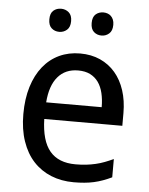

<svg xmlns="http://www.w3.org/2000/svg" viewBox="-53 -775 641 828"><g transform="rotate(5 267.5 -360.5)"><path d="M296.9 9.8Q243.2 9.8 198.7 -8.3Q154.3 -26.4 122.3 -61Q90.3 -95.7 72.8 -147Q55.2 -198.2 55.2 -264.2Q55.2 -330.6 71.3 -382.8Q87.4 -435.1 116.7 -471.4Q146 -507.8 186.8 -526.9Q227.5 -545.9 276.9 -545.9Q325.2 -545.9 363.8 -528.6Q402.3 -511.2 429.2 -479.7Q456.1 -448.2 470.5 -404.1Q484.9 -359.9 484.9 -306.2V-251H147Q149.4 -156.7 186.8 -112.3Q224.1 -67.9 297.9 -67.9Q322.8 -67.9 344 -70.3Q365.2 -72.8 385 -77.4Q404.8 -82 423.3 -89.1Q441.9 -96.2 460.9 -105V-25.9Q441.4 -16.6 422.6 -9.8Q403.8 -2.9 384 1.5Q364.3 5.9 343 7.8Q321.8 9.8 296.9 9.8ZM274.9 -472.2Q219.2 -472.2 186.8 -434.1Q154.3 -396 148.9 -323.2H389.2Q389.2 -356.4 382.6 -384Q376 -411.6 362.1 -431.2Q348.1 -450.7 326.7 -461.4Q305.2 -472.2 274.9 -472.2ZM131.3 -681.2Q131.3 -707.5 145 -719.2Q158.7 -731 178.2 -731Q197.3 -731 211.4 -719Q225.6 -707 225.6 -681.2Q225.6 -655.3 211.4 -643.1Q197.3 -630.9 178.2 -630.9Q158.7 -630.9 145 -643.1Q131.3 -655.3 131.3 -681.2ZM314.5 -681.2Q314.5 -707.5 328.1 -719.2Q341.8 -731 361.3 -731Q370.6 -731 379.2 -728Q387.7 -725.1 394 -719Q400.4 -712.9 404.3 -703.6Q408.2 -694.3 408.2 -681.2Q408.2 -655.3 394 -643.1Q379.9 -630.9 361.3 -630.9Q341.8 -630.9 328.1 -643.1Q314.5 -655.3 314.5 -681.2Z"/></g></svg>

Font: Droid Sans
Style: Regular
Weight: 400
Version: Version 1.00 build 113